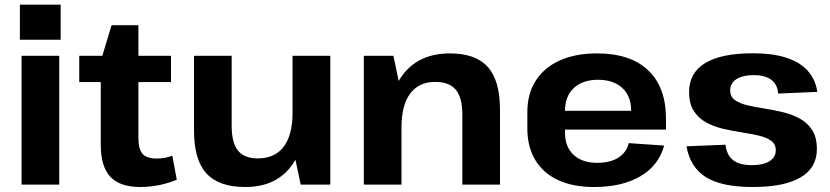

<svg xmlns="http://www.w3.org/2000/svg" viewBox="-20 -774 3482 805"><path d="M228.3 -540V0H70.4V-540ZM234.3 -754.4V-607.4H63.4V-754.4Z M569 10.1Q482.5 10.1 442.5 -32.9Q402.5 -75.9 402.5 -166.4V-518.4L447.8 -668.4H560.3V-195.8Q560.3 -148.4 577.8 -128.8Q595.3 -109.3 637.7 -109.3Q653.3 -109.3 669.8 -112.1Q686.4 -114.9 702.5 -121.4L721.2 -20.5Q700.9 -11.8 675.6 -4.7Q650.2 2.5 622.8 6.3Q595.4 10.1 569 10.1ZM312.3 -540H696.9V-429.8H312.3Z M951.3 -247.2Q951.3 -175.5 977.6 -142.7Q1003.9 -109.9 1060.9 -109.9Q1132.3 -109.9 1169.4 -158.8Q1206.5 -207.8 1206.5 -300.7L1263.3 -382.7V-312.6Q1263.3 -156.5 1197.8 -73.2Q1132.3 10.1 1008.4 10.1Q897.7 10.1 845.6 -46.8Q793.5 -103.7 793.5 -225V-540H951.3ZM1364.8 0H1240.8L1206.5 -161.4V-540H1364.8Z M1918.5 -291.9Q1918.5 -364.5 1891.2 -397.5Q1864 -430.6 1804.5 -430.6Q1736.1 -430.6 1699.7 -381.6Q1663.3 -332.7 1663.3 -239.3L1606.5 -157.3V-227.4Q1606.5 -384 1674 -467Q1741.4 -550.1 1866.7 -550.1Q1974.6 -550.1 2025.4 -493Q2076.3 -435.9 2076.3 -314V0H1918.5ZM1505.4 -540H1629.5L1663.3 -378.6V0H1505.4Z M2470.4 10.1Q2382.5 10.1 2319.9 -19Q2257.3 -48.1 2224.2 -103.3Q2191 -158.4 2191 -236.1V-303.9Q2191 -380.6 2226.2 -435.7Q2261.4 -490.9 2327 -520.5Q2392.6 -550.1 2483.1 -550.1Q2622.9 -550.1 2697.5 -479.3Q2772.2 -408.5 2772.2 -276.9V-230.5H2319.8V-309.4H2647.5L2626.2 -279.1V-311Q2626.2 -371 2589 -405.2Q2551.7 -439.5 2487.2 -439.5Q2422.3 -439.5 2385.5 -404.7Q2348.8 -370 2348.8 -308.5V-218.8Q2348.8 -158.3 2384.8 -124.8Q2420.8 -91.3 2484.3 -91.3Q2538.7 -91.3 2572.9 -113.3Q2607.1 -135.3 2616 -173.9L2764.6 -163.7Q2741.9 -80 2665 -35Q2588 10.1 2470.4 10.1Z M3135.5 10.1Q3006.6 10.1 2940.2 -30.9Q2873.8 -72 2858.2 -160.6L3021.6 -167.3Q3027.1 -123.1 3054 -102.3Q3081 -81.5 3132.4 -81.5Q3179.8 -81.5 3206.2 -98Q3232.6 -114.6 3232.6 -143.7Q3232.6 -169.9 3212.9 -184Q3193.1 -198.2 3160.8 -205.6Q3128.5 -213 3089.7 -219Q3050.9 -225 3012.1 -234Q2973.3 -243 2941 -260.5Q2908.7 -278.1 2889 -308.6Q2869.2 -339.2 2869.2 -388.7Q2869.2 -468.4 2936.6 -509.5Q3004.1 -550.6 3136.5 -550.6Q3218.1 -550.6 3275.1 -532.6Q3332 -514.5 3365.2 -478.7Q3398.4 -442.9 3407 -388.8L3242.5 -381.7Q3240.1 -419.3 3214.1 -439.2Q3188.1 -459 3140.6 -459Q3093.8 -459 3067.6 -442.2Q3041.4 -425.4 3041.4 -394.9Q3041.4 -368.6 3061.2 -354.5Q3081 -340.4 3113.3 -332.7Q3145.5 -325 3184.3 -319.1Q3223.1 -313.1 3261.9 -303.8Q3300.7 -294.5 3333 -277Q3365.3 -259.4 3385.1 -228.9Q3404.9 -198.4 3404.9 -148.8Q3404.9 -70.6 3336.6 -30.2Q3268.4 10.1 3135.5 10.1Z"/></svg>

Font: Pathway Extreme 8pt Thin
Style: Regular
Weight: 100
Designer: Eduardo Rodriguez Tunni
Foundry: Eduardo Rodriguez Tunni
Version: Version 1.000